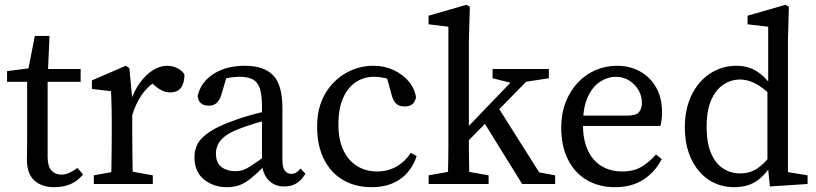

<svg xmlns="http://www.w3.org/2000/svg" viewBox="-20 -759 3367 792"><path d="M134.3 -474.5H312.6V-421.6H134.3ZM176.5 -112.4Q176.5 -73.6 192 -56.1Q207.4 -38.7 232.2 -38.7Q249.1 -38.7 264.9 -45.6Q280.7 -52.5 299.5 -66.4L322.5 -39.5Q303.5 -14.7 273.7 -0.8Q243.8 13.1 204.8 13.1Q151.9 13.1 121.5 -14.7Q91 -42.5 91 -101.4Q91 -119.8 91.5 -138.6Q92 -157.3 92 -186.3V-421.6H9.1V-465.5L132.8 -481.5L91.8 -448.1L123.7 -610.8H184.2L176.5 -435.5Z M438 0Q439 -23 439.5 -60.5Q440 -98 440.5 -138.5Q441 -179 441 -210V-257.7Q441 -285.7 440.5 -306Q440 -326.4 439.5 -344.7Q439 -363 438 -383L359.1 -392V-427.3L498.6 -487.7L513.7 -477.6L525.5 -352.7V-210Q525.5 -179 526 -138.5Q526.5 -98 527 -60.5Q527.5 -23 528.5 0ZM367.1 0V-35.7L476.3 -55.7H501.1L610.3 -35.7V0ZM483.6 -278.2V-344.8H541.6L517.3 -336.7Q532.9 -384.5 557.4 -417.9Q581.8 -451.4 610.9 -469.5Q640 -487.7 669 -487.7Q691.6 -487.7 711.9 -477.7Q732.1 -467.7 740.9 -451.4Q740.8 -416.2 726.5 -397Q712.2 -377.9 682.2 -377.9Q664.9 -377.9 650.1 -384.7Q635.4 -391.5 621.2 -403.2L594.1 -427L642.6 -435.6Q597.7 -411.9 569 -373.5Q540.2 -335.1 523.6 -277.8Z M782.1 -112Q782.1 -140.5 795.3 -165.7Q808.5 -190.9 844.4 -215Q880.2 -239.1 947.8 -262.9Q968.8 -270.9 995.4 -278.8Q1022 -286.8 1050.1 -293.8Q1078.2 -300.9 1103.1 -304.9V-268.6Q1069 -261.5 1030.6 -249.6Q992.2 -237.7 969.3 -228.6Q925.5 -212.1 904.8 -194.3Q884 -176.5 877.4 -159.4Q870.7 -142.2 870.7 -126.7Q870.7 -86.9 893.9 -69.8Q917 -52.8 950.5 -52.8Q968.1 -52.8 982.3 -57.7Q996.5 -62.5 1016 -75.2Q1035.5 -87.9 1065.6 -109.3L1086.8 -125.1L1100.5 -104.5L1070.8 -74.5Q1041.1 -44.8 1017.8 -25.4Q994.4 -5.9 970.9 3.6Q947.3 13.1 916 13.1Q860.8 13.1 821.5 -18.5Q782.1 -50.1 782.1 -112ZM1060.6 -91.4V-320.7Q1060.6 -369.5 1051.2 -395.8Q1041.9 -422.2 1021.1 -432.3Q1000.3 -442.3 967.3 -442.3Q950.3 -442.3 927.8 -438.8Q905.4 -435.4 877.1 -424.5L918.8 -455.9L893.9 -370.9Q887.1 -347.3 874.6 -335.2Q862.1 -323.1 841.6 -323.1Q798.8 -323.1 795.3 -363.7Q808.7 -421 861.1 -454.3Q913.5 -487.7 990.4 -487.7Q1068.5 -487.7 1106.7 -448.4Q1144.9 -409.1 1144.9 -313.8V-101.1Q1144.9 -68.2 1154.7 -55.1Q1164.4 -41.9 1181.1 -41.9Q1193.8 -41.9 1202.6 -47.8Q1211.5 -53.8 1219.6 -63.9L1239.9 -42.2Q1221.9 -13.4 1201 -1.6Q1180 10.2 1152.9 10.2Q1111.3 10.2 1086.2 -17.6Q1061 -45.5 1060.6 -91.4Z M1523.3 -442.3Q1481.1 -442.3 1447.5 -420Q1413.8 -397.7 1394.9 -353.8Q1375.9 -310 1375.9 -245.8Q1375.9 -183.1 1396.3 -139.8Q1416.6 -96.5 1452.8 -74.1Q1489 -51.7 1535.7 -51.7Q1579.3 -51.7 1615.2 -71.9Q1651.2 -92.2 1674.2 -128.5L1698.8 -115.4Q1678.3 -53.4 1630.9 -20.2Q1583.6 13.1 1512.6 13.1Q1444.6 13.1 1393.8 -17.3Q1342.9 -47.7 1315.5 -103.8Q1288.1 -159.8 1288.1 -236.2Q1288.1 -315.4 1320.9 -371.5Q1353.6 -427.6 1406.6 -457.6Q1459.6 -487.7 1519.5 -487.7Q1564.9 -487.7 1602.6 -470.5Q1640.3 -453.3 1665.3 -424.1Q1690.3 -394.9 1696.1 -357.7Q1688.6 -319.8 1649.8 -319.8Q1624.6 -319.8 1612.5 -333.3Q1600.4 -346.8 1595.5 -367.7L1571.4 -454.7L1618.9 -417.5Q1594 -431.3 1569.2 -436.8Q1544.5 -442.3 1523.3 -442.3Z M2133 -419.2 2103.4 -413.5 2011.9 -436.2V-474.5H2244V-436.2ZM2139.8 -474.5H2201.8L1871.7 -137.3V-195.5ZM1747.8 -694.2 1904 -739.2 1918.1 -731.1 1914.1 -589.2V-210.4Q1914.1 -184.5 1914.1 -157.7Q1914.1 -131 1914.6 -104.7Q1915.1 -78.4 1915.6 -51.9Q1916.1 -25.4 1917.1 0H1826.6Q1827.6 -25.4 1828.1 -51.9Q1828.6 -78.4 1829.1 -104.6Q1829.6 -130.9 1829.6 -157.5Q1829.6 -184.2 1829.6 -210V-648.8L1747.8 -658.8ZM1883.2 -55.7 1995.5 -35.7V0H1748.1V-35.7L1860 -55.7ZM2224.3 -16 2158.6 -56.4 2270 -35.7V0H2133.9L1969.4 -265.7L2028.6 -326.1Z M2524.7 -487.7Q2577.5 -487.7 2619.3 -464.9Q2661 -442.1 2686 -399.3Q2710.9 -356.5 2710.9 -295.5Q2710.9 -278.5 2709 -264.2Q2707 -249.8 2704 -239.6H2333.7V-282.2H2568.9Q2604.9 -282.2 2616.4 -297.2Q2627.9 -312.2 2627.9 -333.9Q2627.9 -363.2 2613.7 -387.5Q2599.5 -411.8 2575.1 -427.1Q2550.6 -442.3 2519.4 -442.3Q2488.1 -442.3 2456.9 -422.9Q2425.6 -403.5 2405.2 -360.6Q2384.7 -317.7 2384.7 -245.7Q2384.7 -182.8 2404.6 -139.6Q2424.5 -96.3 2461.2 -74Q2497.8 -51.7 2547.1 -51.7Q2594.7 -51.7 2627 -71.5Q2659.3 -91.2 2686 -121.7L2709.7 -102.9Q2682.5 -49.6 2634.2 -18.2Q2585.9 13.1 2517.6 13.1Q2450.3 13.1 2400.4 -16.4Q2350.5 -46 2322.8 -101.1Q2295 -156.3 2295 -232.5Q2295 -289.9 2313.2 -336.9Q2331.4 -383.9 2363.2 -417.9Q2395 -451.8 2436.8 -469.7Q2478.6 -487.7 2524.7 -487.7Z M2894.8 -235.2Q2894.8 -169.9 2913 -127.2Q2931.2 -84.5 2962.7 -64.1Q2994.3 -43.7 3033.7 -43.7Q3071.6 -43.7 3101.4 -62.5Q3131.3 -81.3 3164.7 -124.9L3173.8 -98.5Q3145.3 -45.9 3106.8 -16.4Q3068.2 13.1 3008.8 13.1Q2948 13.1 2902.1 -18.3Q2856.1 -49.6 2830.6 -105.2Q2805 -160.7 2805 -233.2Q2805 -309.6 2832.7 -366.7Q2860.5 -423.7 2909.1 -455.7Q2957.7 -487.7 3018.4 -487.7Q3048.2 -487.7 3074.5 -478.3Q3100.7 -468.9 3126.1 -446.4Q3151.5 -424 3177.4 -384.6L3167.4 -359Q3125.2 -400.6 3093.6 -415.8Q3062.1 -431 3032.9 -431Q2996.3 -431 2964.8 -410.6Q2933.2 -390.1 2914 -346.9Q2894.8 -303.7 2894.8 -235.2ZM3211.2 -52.2 3311.3 -35.7V0L3155.8 10.1L3145.7 -91.2V-386.4L3148.8 -399.3V-648.8L3063.8 -658.8V-694.2L3220.1 -739.2L3234.2 -731.1L3230.2 -589.2V0Z"/></svg>

Font: Adobe Variable Font Prototype
Style: Regular
Weight: 389
Designer: Frank Grießhammer
Foundry: Adobe
Version: Version 1.004;hotconv 1.0.113;makeotfexe 2.5.65598